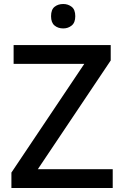

<svg xmlns="http://www.w3.org/2000/svg" viewBox="-20 -939 619 959"><path d="M543 0H37V-77L401 -620H48V-714H533V-637L169 -94H543ZM296 -919Q320 -919 338 -905Q356 -891 356 -858Q356 -826 338 -811.5Q320 -797 296 -797Q270 -797 252.5 -811.5Q235 -826 235 -858Q235 -891 252.5 -905Q270 -919 296 -919Z"/></svg>

Font: Noto Sans Lao Medium
Style: Regular
Weight: 500
Designer: Monotype Design Team
Foundry: Monotype Imaging Inc.
Version: Version 2.003; ttfautohint (v1.8.4.7-5d5b)